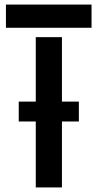

<svg xmlns="http://www.w3.org/2000/svg" viewBox="-20 -820 426 840"><path d="M6 -698.5V-800H380.5V-698.5ZM136.5 0V-288.5H62V-375.5H136.5V-657.5H251V-375.5H325V-288.5H251V0Z"/></svg>

Font: Big Shoulders Stencil Text
Style: Bold
Weight: 700
Designer: Patric King
Foundry: XO Type Co
Version: Version 1.000